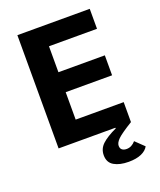

<svg xmlns="http://www.w3.org/2000/svg" viewBox="-163 -799 926 1112"><g transform="rotate(-20 300.0 -243.0)"><path d="M80 -698H526V-575H230V-415H516V-292H230V-123H526V0Q456 43 434 64.5Q412 86 412 105Q412 122 422.5 130Q433 138 450 138Q481 138 505 110L558 161Q545 185 514 198.5Q483 212 436 212Q381 212 346.5 192Q312 172 312 127Q312 87 341.5 59.5Q371 32 431 4L430 0H80Z"/></g></svg>

Font: iA Writer Quattro V
Style: Regular
Weight: 400
Designer: Mike Abbink, Paul van der Laan, Pieter van Rosmalen, Oliver Reichenstein
Foundry: Information Architects Inc.
Version: Version 2.000